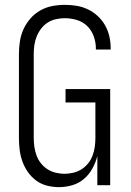

<svg xmlns="http://www.w3.org/2000/svg" viewBox="-20 -763 540 791"><path d="M223 8Q199 8 174.5 2Q150 -4 130 -18.5Q110 -33 95.5 -53.5Q81 -74 72.5 -97.5Q64 -121 61 -145.5Q58 -170 58 -195V-540Q58 -566 62 -592.5Q66 -619 77 -643Q88 -667 105.5 -687Q123 -707 146 -720Q169 -733 195 -738Q221 -743 247 -743Q272 -743 296 -739Q320 -735 342 -724.5Q364 -714 382.5 -697Q401 -680 413 -658.5Q425 -637 430.5 -613Q436 -589 436 -564V-559H375V-563Q375 -588 366.5 -612.5Q358 -637 340 -655Q322 -673 297 -680.5Q272 -688 247 -688Q229 -688 210.5 -684Q192 -680 176.5 -670Q161 -660 149.5 -645Q138 -630 131 -612.5Q124 -595 121.5 -577Q119 -559 119 -540V-195Q119 -177 121.5 -158.5Q124 -140 130.5 -122.5Q137 -105 148.5 -90.5Q160 -76 175.5 -66Q191 -56 209.5 -51.5Q228 -47 246 -47Q264 -47 282.5 -51.5Q301 -56 316.5 -66Q332 -76 343.5 -90.5Q355 -105 361.5 -122.5Q368 -140 370.5 -158Q373 -176 373 -195V-341H250V-396H434V0H381V-120Q374 -93 360.5 -68.5Q347 -44 326 -26Q305 -8 278 0Q251 8 223 8Z"/></svg>

Font: Iosevka Light
Style: Regular
Weight: 300
Monospace: yes
Designer: Belleve Invis
Foundry: Belleve Invis
Version: Version 32.5.0; ttfautohint (v1.8.4)